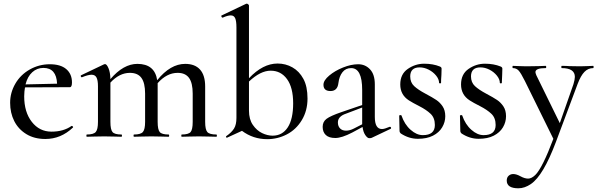

<svg xmlns="http://www.w3.org/2000/svg" viewBox="-20 -745 3254 1046"><path d="M291 -289.1Q287.1 -375 216.8 -375Q181.6 -375 155.8 -351.6Q129.9 -328.1 119.1 -285.2ZM371.1 -59.1Q374 -59.1 377 -55.4Q379.9 -51.8 377 -49.8Q311.5 12.2 227.1 12.2Q167 12.2 123.5 -14.4Q80.1 -41 57.6 -85.4Q35.2 -129.9 35.2 -185.1Q35.2 -240.2 63.5 -289.1Q91.8 -337.9 142.3 -366.5Q192.9 -395 251.5 -395Q310.1 -395 341.1 -368.4Q372.1 -341.8 372.1 -295.9Q372.1 -270 360.8 -270L116.2 -269Q112.3 -249 111.8 -220.2Q111.8 -134.3 153.3 -81.1Q194.8 -27.8 260.5 -27.8Q326.2 -27.8 370.1 -59.1Z M728.5 -397Q822.8 -397 836.4 -308.1Q908.2 -397 988.8 -397Q1042 -397 1069.8 -366Q1097.7 -335 1097.7 -273.9V-81.1Q1097.7 -39.1 1109.6 -25.6Q1121.6 -12.2 1158.7 -12.2Q1161.6 -12.2 1161.6 -6.1Q1161.6 0 1158.7 0Q1133.8 0 1119.6 -1L1063.5 -2L1008.8 -1Q993.7 0 969.7 0Q967.8 0 967.8 -6.1Q967.8 -12.2 969.7 -12.2Q1006.8 -12.2 1018.3 -25.6Q1029.8 -39.1 1029.8 -81.1V-234.9Q1029.8 -293 1009.8 -320.6Q989.7 -348.1 947.8 -348.1Q888.7 -348.1 838.9 -292V-81.1Q838.9 -39.1 850.3 -25.6Q861.8 -12.2 898.4 -12.2Q901.4 -12.2 901.6 -6.1Q901.9 0 898.4 0Q874.5 0 859.9 -1L804.7 -2L749.5 -1Q734.4 0 710.4 0Q707.5 0 707.5 -6.1Q707.5 -12.2 710.4 -12.2Q746.6 -12.2 758.5 -26.1Q770.5 -40 770.5 -81.1V-234.9Q770.5 -293 750.5 -320.6Q730.5 -348.1 687.5 -348.1Q630.4 -348.1 581.5 -294.9V-81.1Q581.5 -39.1 593 -25.6Q604.5 -12.2 641.6 -12.2Q644.5 -12.2 644.5 -6.1Q644.5 0 641.6 0Q617.7 0 602.5 -1L547.9 -2L491.7 -1Q477.5 0 452.6 0Q450.7 0 450.7 -6.1Q450.7 -12.2 452.6 -12.2Q489.7 -12.2 501.7 -26.1Q513.7 -40 513.7 -81.1V-274.9Q513.7 -308.1 505.6 -323Q497.6 -337.9 479 -337.9Q460.4 -337.9 426.8 -324.2H424.8Q421.9 -324.2 420.2 -329.1Q418.5 -334 421.9 -335L545.4 -394Q549.3 -396 551.8 -396Q561.5 -396 571 -373.5Q580.6 -351.1 581.5 -314Q652.3 -397 728.5 -397Z M1336.4 -300.8V-142.1Q1336.4 -95.2 1357.4 -64.7Q1378.4 -34.2 1407.7 -20Q1437 -5.9 1465.3 -5.9Q1518.1 -5.9 1547.6 -51Q1577.1 -96.2 1577.1 -182.1Q1577.1 -268.1 1543.7 -314Q1510.3 -359.9 1454.6 -359.9Q1398.9 -359.9 1336.4 -300.8ZM1492.2 -398.9Q1536.1 -398.9 1573.2 -377.9Q1610.4 -356.9 1632.8 -315.4Q1655.3 -273.9 1655.3 -208Q1655.3 -142.1 1624.3 -90.6Q1593.3 -39.1 1542.7 -12.9Q1492.2 13.2 1436 13.2Q1358.9 13.2 1298.3 -32.2L1217.3 4.9H1215.3Q1212.4 4.9 1211.4 1.5Q1210.4 -2 1213.4 -3.9Q1242.2 -23.9 1255.1 -44.9Q1268.1 -65.9 1268.1 -103V-595.2Q1268.1 -630.4 1261.2 -645.8Q1254.4 -661.1 1237.3 -661.1Q1220.2 -661.1 1193.4 -648.9H1192.4Q1188.5 -648.9 1186.3 -654.5Q1184.1 -660.2 1188 -661.1L1320.3 -724.1L1324.2 -725.1Q1328.1 -725.1 1332.3 -721.4Q1336.4 -717.8 1336.4 -714.8V-318.8Q1412.1 -398.9 1492.2 -398.9Z M1820.8 -78.1Q1820.8 -57.1 1832.8 -45.2Q1844.7 -33.2 1865.2 -33.2Q1885.7 -33.2 1908.2 -44.9L1953.1 -67.9V-159.2L1865.7 -126Q1820.8 -111.3 1820.8 -78.1ZM1742.2 -283.2Q1742.2 -307.1 1773.7 -333.5Q1805.2 -359.9 1849.1 -377.4Q1893.1 -395 1931.4 -395Q1969.7 -395 1995.8 -367.4Q2022 -339.8 2022 -285.2V-107.9Q2022 -42 2061 -42Q2074.2 -42 2103 -54.2H2105Q2108.9 -54.2 2110.4 -49.6Q2111.8 -44.9 2107.9 -43L2004.9 5.9Q2001 7.8 1991.5 7.8Q1981.9 7.8 1970.5 -8.5Q1959 -24.9 1955.1 -53.2L1898.9 -22.9Q1841.8 6.8 1806.9 6.8Q1772 6.8 1754.9 -9.5Q1737.8 -25.9 1737.8 -54Q1737.8 -82 1759.3 -97.9Q1780.8 -113.8 1838.9 -133.8L1953.1 -172.9V-254.9Q1953.1 -374 1893.1 -374Q1863.3 -374 1845.7 -351.6Q1828.1 -329.1 1823.7 -293Q1818.8 -249 1780.5 -249Q1742.2 -249 1742.2 -283.2Z M2163.1 -18.1Q2157.2 -23.9 2156.7 -29.8L2154.8 -115.2Q2154.8 -117.2 2160.4 -117.7Q2166 -118.2 2167 -116.2Q2184.1 -66.4 2217.3 -37.6Q2249.5 -8.8 2283.7 -8.8Q2349.1 -8.8 2349.1 -64Q2349.1 -103 2325.9 -125Q2302.7 -147 2264.6 -166.5Q2227.1 -185.5 2207.5 -198.2Q2160.6 -228.5 2160.6 -284.9Q2160.6 -341.3 2201.7 -369.6Q2242.7 -397.9 2290.8 -397.9Q2338.9 -397.9 2376 -382.8Q2385.7 -378.9 2385.7 -371.1L2384.8 -336.9Q2382.8 -311 2382.8 -293Q2382.8 -291 2377.4 -291Q2372.1 -291 2372.1 -293Q2372.1 -313 2356 -333Q2339.8 -353 2315.4 -365.5Q2291 -377.9 2266.1 -377.9Q2215.3 -377.9 2214.8 -329.1Q2214.8 -295.9 2236.3 -275.9Q2257.8 -255.9 2297.4 -234.9Q2336.9 -213.9 2356.9 -200.4Q2377 -187 2391.4 -165.5Q2405.8 -144 2405.8 -111.8Q2405.8 -79.6 2388.9 -51.3Q2372.1 -22.9 2338.9 -5.9Q2305.7 11.2 2256.6 11.2Q2207.5 11.2 2163.1 -18.1Z M2494.1 -18.1Q2488.3 -23.9 2487.8 -29.8L2485.8 -115.2Q2485.8 -117.2 2491.5 -117.7Q2497.1 -118.2 2498 -116.2Q2515.1 -66.4 2548.3 -37.6Q2580.6 -8.8 2614.7 -8.8Q2680.2 -8.8 2680.2 -64Q2680.2 -103 2657 -125Q2633.8 -147 2595.7 -166.5Q2558.1 -185.5 2538.6 -198.2Q2491.7 -228.5 2491.7 -284.9Q2491.7 -341.3 2532.7 -369.6Q2573.7 -397.9 2621.8 -397.9Q2669.9 -397.9 2707 -382.8Q2716.8 -378.9 2716.8 -371.1L2715.8 -336.9Q2713.9 -311 2713.9 -293Q2713.9 -291 2708.5 -291Q2703.1 -291 2703.1 -293Q2703.1 -313 2687 -333Q2670.9 -353 2646.5 -365.5Q2622.1 -377.9 2597.2 -377.9Q2546.4 -377.9 2545.9 -329.1Q2545.9 -295.9 2567.4 -275.9Q2588.9 -255.9 2628.4 -234.9Q2668 -213.9 2688 -200.4Q2708 -187 2722.4 -165.5Q2736.8 -144 2736.8 -111.8Q2736.8 -79.6 2720 -51.3Q2703.1 -22.9 2669.9 -5.9Q2636.7 11.2 2587.6 11.2Q2538.6 11.2 2494.1 -18.1Z M3111.8 -326.2Q3111.8 -374 3040 -374Q3038.1 -374 3038.1 -380.1Q3038.1 -386.2 3040 -386.2Q3066.9 -386.2 3081.1 -384.8L3140.6 -383.8L3177.7 -384.8Q3189 -385.7 3211.9 -386.2Q3213.9 -386.2 3213.9 -380.1Q3213.9 -374 3211.9 -374Q3184.1 -374 3164.1 -353.5Q3144 -333 3127 -288.1L3008.8 27.8Q2939.9 211.4 2872.6 257.3Q2838.4 280.8 2804.2 280.8Q2740.7 280.8 2740.7 238.8Q2740.7 221.7 2751.2 212.4Q2761.7 203.1 2775.9 203.1Q2793.5 203.1 2815.9 215.6Q2838.4 228 2857.2 228Q2876 228 2896.5 208Q2935.1 169.9 2994.6 11.2L2839.8 -303.2Q2817.9 -347.2 2805.4 -360.6Q2793 -374 2773.9 -374Q2772 -374 2772 -380.1Q2772 -386.2 2773.9 -386.2L2811 -384.8Q2824.2 -383.8 2846.7 -383.8L2913.1 -384.8Q2928.2 -385.7 2952.6 -386.2Q2955.6 -386.2 2955.8 -380.1Q2956.1 -374 2952.6 -374Q2897 -374 2897 -352.1Q2897 -347.2 2901.9 -335L3029.8 -74.2L3104 -286.1Q3111.8 -312 3111.8 -326.2Z"/></svg>

Font: Cormorant-Medium
Style: Regular
Weight: 500
Designer: Christian Thalmann (Catharsis Fonts)
Version: Version 3.000